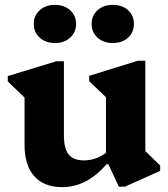

<svg xmlns="http://www.w3.org/2000/svg" viewBox="-20 -755 691 790"><path d="M236 15Q161 15 121 -30Q81 -75 81 -159V-403L124 -312L12 -420V-442L212 -503H243V-198Q243 -144 262.5 -119.5Q282 -95 326 -95Q355 -95 382 -106.5Q409 -118 432 -139V-81H420Q379 -33 333 -9Q287 15 236 15ZM469 13 426 -79H416V-404L459 -314L347 -421V-443L547 -505H578V-100L536 -174L639 -74V-52L494 13ZM206 -578Q168 -578 143.5 -600Q119 -622 119 -657Q119 -691 143.5 -713Q168 -735 206 -735Q244 -735 268.5 -713Q293 -691 293 -657Q293 -622 268.5 -600Q244 -578 206 -578ZM444 -578Q406 -578 381.5 -600Q357 -622 357 -657Q357 -691 381.5 -713Q406 -735 444 -735Q483 -735 507 -713Q531 -691 531 -657Q531 -622 507 -600Q483 -578 444 -578Z"/></svg>

Font: Platypi Light
Style: Bold
Weight: 700
Version: Version 1.200